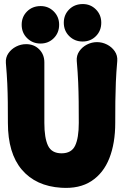

<svg xmlns="http://www.w3.org/2000/svg" viewBox="-20 -905 629 948"><path d="M109 -687Q148 -687 173.5 -661.5Q199 -636 199 -597Q199 -539 199 -493Q199 -447 199 -401.5Q199 -356 199 -298Q199 -224 217 -186Q235 -148 284 -148Q333 -148 351 -186Q369 -224 369 -298Q369 -356 368.5 -403.5Q368 -451 366 -499Q364 -547 359 -604Q357 -631 371.5 -652Q386 -673 409.5 -685Q433 -697 459 -697Q485 -697 508.5 -685Q532 -673 546.5 -652Q561 -631 559 -604Q554 -547 552 -499Q550 -451 549.5 -403.5Q549 -356 549 -298Q549 -198 520 -124Q491 -50 431.5 -11Q372 28 282 22Q157 14 88 -67Q19 -148 19 -298Q19 -356 18.5 -401Q18 -446 16 -491.5Q14 -537 9 -594Q7 -621 21.5 -642Q36 -663 59.5 -675Q83 -687 109 -687ZM180 -690Q141 -690 114 -716.5Q87 -743 87 -783Q87 -822 113.5 -848.5Q140 -875 181 -875Q219 -875 245.5 -848.5Q272 -822 272 -783Q272 -743 245.5 -716.5Q219 -690 180 -690ZM388 -700Q349 -700 322 -726.5Q295 -753 295 -793Q295 -832 321.5 -858.5Q348 -885 389 -885Q427 -885 453.5 -858.5Q480 -832 480 -793Q480 -753 453.5 -726.5Q427 -700 388 -700Z"/></svg>

Font: Winky Sans ExtraBold
Style: Regular
Weight: 800
Designer: Simon Atzbach
Foundry: typofactur
Version: Version 1.205